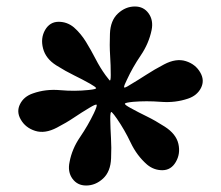

<svg xmlns="http://www.w3.org/2000/svg" viewBox="-20 -816 682 592"><path d="M382.5 -483Q407 -469.5 432.8 -457Q458.5 -444.5 488 -425.5Q523 -403 530 -372.5Q537 -342 522 -316.5Q507.5 -291.5 481 -291.2Q454.5 -291 433.5 -308.5Q402 -336 383 -376Q364 -416 340.5 -450Q330.5 -464.5 325 -469.8Q319.5 -475 320 -447Q320.5 -419 322.2 -390.2Q324 -361.5 322.5 -328Q321 -287 297.8 -265.5Q274.5 -244 245.5 -244Q218.5 -244 203.2 -265.2Q188 -286.5 194.5 -316.5Q202 -357 226.8 -393.2Q251.5 -429.5 269.5 -467Q280 -489.5 278 -492.8Q276 -496 255.5 -483.5Q232 -469.5 208.2 -453.5Q184.5 -437.5 155.5 -422.5Q118.5 -403 88.5 -412.5Q58.5 -422 44 -447.5Q30 -471.5 41.8 -495Q53.5 -518.5 81.5 -528Q121 -542 165.8 -538Q210.5 -534 253 -538.5Q278.5 -541 276.2 -544.8Q274 -548.5 257.5 -558Q233.5 -571.5 208.2 -583.8Q183 -596 153.5 -614.5Q121 -635 112.8 -666.5Q104.5 -698 119 -723.5Q133.5 -748.5 160.2 -748.8Q187 -749 208 -731.5Q229.5 -712.5 245.2 -686.8Q261 -661 274.8 -634.2Q288.5 -607.5 305.5 -584Q313 -574.5 317.2 -569Q321.5 -563.5 321.5 -584.5Q321.5 -614.5 319.5 -645.2Q317.5 -676 319 -712Q320.5 -753 343.8 -774.5Q367 -796 396 -796Q423 -796 438.2 -774.8Q453.5 -753.5 447.5 -723.5Q439 -682 414 -645.2Q389 -608.5 371.5 -570.5Q362.5 -552.5 362.5 -547.5Q362.5 -542.5 381 -554.5Q405.5 -569 430.5 -585.2Q455.5 -601.5 486 -617.5Q523 -637 553 -627.5Q583 -618 597.5 -592.5Q611.5 -568.5 599.8 -545Q588 -521.5 560 -512Q520.5 -498.5 476 -502Q431.5 -505.5 390 -502Q365 -499.5 365 -496Q365 -492.5 382.5 -483Z"/></svg>

Font: Besley* Condensed Semi
Style: Italic
Weight: 600
Width: 3
Italic angle: -13°
Designer: Owen Earl
Foundry: indestructible type*
Version: Version 3.000; ttfautohint (v1.8.3)